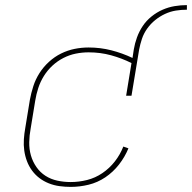

<svg xmlns="http://www.w3.org/2000/svg" viewBox="-20 -724 752 752"><path d="M257 8Q235 8 213 5Q191 2 171 -6Q151 -14 134.5 -26.5Q118 -39 105.5 -56Q93 -73 85.5 -93Q78 -113 75 -134.5Q72 -156 73.5 -178.5Q75 -201 79 -223L97 -333Q102 -360 110.5 -386.5Q119 -413 134.5 -437.5Q150 -462 172 -482Q194 -502 219.5 -514.5Q245 -527 272 -532.5Q299 -538 327 -538Q373 -538 416 -527Q459 -516 499 -497L504 -530Q508 -554 516.5 -577.5Q525 -601 539 -622Q553 -643 573.5 -659.5Q594 -676 617 -686Q640 -696 664 -700Q688 -704 712 -704V-686Q690 -686 668.5 -682.5Q647 -679 626.5 -669.5Q606 -660 588 -645.5Q570 -631 556.5 -612Q543 -593 536 -572Q529 -551 525 -530L495 -349H474L495 -477Q457 -496 415 -507.5Q373 -519 327 -519Q302 -519 277 -514Q252 -509 228.5 -497Q205 -485 185.5 -467Q166 -449 152 -426.5Q138 -404 130 -379.5Q122 -355 118 -330L100 -220Q95 -194 94.5 -167Q94 -140 101 -115.5Q108 -91 122.5 -70Q137 -49 158 -35.5Q179 -22 204.5 -16.5Q230 -11 257 -11Q289 -11 321 -19Q353 -27 381 -46Q409 -65 430 -92Q451 -119 463 -150L483 -143Q469 -109 446 -79.5Q423 -50 392.5 -29.5Q362 -9 327 -0.5Q292 8 257 8Z"/></svg>

Font: Iosevka Slab Thin Extended
Style: Italic
Weight: 100
Width: 7
Italic angle: -9°
Monospace: yes
Designer: Belleve Invis
Foundry: Belleve Invis
Version: Version 11.1.0; ttfautohint (v1.8.3)